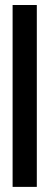

<svg xmlns="http://www.w3.org/2000/svg" viewBox="-20 -731 193 751"><path d="M124 0H29.3V-711.4H124Z"/></svg>

Font: JuniusX
Style: Bold
Weight: 700
Designer: Peter S. Baker
Foundry: Briery Creek Software
Version: Version 1.004